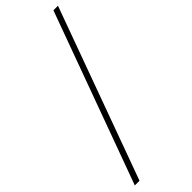

<svg xmlns="http://www.w3.org/2000/svg" viewBox="-309 -810 1014 1014"><g transform="rotate(-45 198.0 -303.0)"><path d="M9 176H44L393 -782H359Z"/></g></svg>

Font: Noto Sans JP Thin
Style: Regular
Weight: 100
Designer: Ryoko NISHIZUKA 西塚涼子 (kana, bopomofo & ideographs); Paul D. Hunt (Latin, Greek & Cyrillic); Sandoll Communications 산돌커뮤니
Foundry: Adobe
Version: Version 2.004;hotconv 1.0.118;makeotfexe 2.5.65603